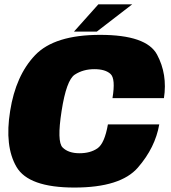

<svg xmlns="http://www.w3.org/2000/svg" viewBox="-20 -838 767 862"><path d="M314 4Q521.5 4 599.2 -85.8Q677 -175.5 695 -279.5H464.5Q449.5 -194 417.5 -172Q385.5 -150 337 -150Q287 -150 261 -176Q235 -202 256.5 -339.5Q278 -478.5 315.8 -503Q353.5 -527.5 403.5 -527.5Q452.5 -527.5 476 -506.2Q499.5 -485 485 -397.5H716Q732.5 -504.5 685 -593Q637.5 -681.5 429.5 -681.5Q224.5 -681.5 137.5 -590.2Q50.5 -499 25.5 -339.5Q0 -181.5 54 -88.8Q108 4 314 4ZM312 -696H414.5L573.5 -818.5H421.5Z"/></svg>

Font: Anybody Thin Black
Style: Italic
Weight: 900
Italic angle: -10°
Version: Version 1.113;gftools[0.9.25]